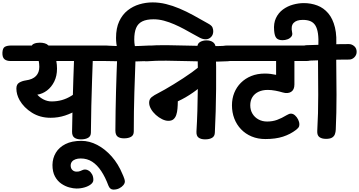

<svg xmlns="http://www.w3.org/2000/svg" viewBox="-92 -1144 2990 1599"><path d="M329 -163.1Q241.8 -163.1 174.4 -205.2Q107.1 -247.2 71.2 -309.6Q44.4 -357.9 44.4 -406.6Q44.4 -441.8 68.2 -455.8Q91.9 -469.9 122.8 -474.4Q180.3 -482.2 207.9 -511.3Q235.4 -540.4 235.4 -587.4Q235.4 -612.7 229.7 -641.2Q224 -669.7 212.7 -695Q201.3 -720.3 183.3 -735.6Q171.4 -747.1 171.4 -756Q171.4 -771.7 191.6 -780.1Q211.8 -788.6 240.2 -788.6Q260.6 -788.6 279.3 -783.6Q298 -778.7 309.7 -767Q338.9 -739.6 360.8 -688.6Q382.8 -637.7 382.8 -572.4Q382.8 -511.3 359.8 -464.9Q336.8 -418.6 299.6 -390.4Q262.4 -362.3 218.7 -355.6Q239.6 -331.6 271.3 -315.4Q303.1 -299.3 337.7 -299.3Q382.4 -299.3 422.5 -310.4Q462.6 -321.6 500.4 -344.6Q538.2 -367.6 574.3 -402.4Q591 -418.7 608.6 -418.7Q629.3 -418.7 644.1 -401.2Q658.8 -383.7 658.8 -355.8Q658.8 -339.6 652.9 -323.1Q647.1 -306.6 632.9 -292.3Q600.9 -260 553.7 -230.3Q506.4 -200.6 449.4 -181.8Q392.3 -163.1 329 -163.1ZM581.9 16.8Q547.1 16.8 527.3 2.2Q507.4 -12.3 508.2 -48.9Q510 -161 512.5 -269Q515 -377 518.8 -485Q522.7 -593 526.6 -704.3Q527.6 -732.2 548.7 -746.3Q569.8 -760.3 602.8 -760.3Q644.7 -760.3 664 -745.3Q683.3 -730.2 682.6 -698.8Q678.7 -586.7 674.8 -478.3Q671 -369.9 668.5 -261.1Q666 -152.3 665 -40.2Q665 -9.8 642.1 3.5Q619.2 16.8 581.9 16.8ZM-3.4 -635.9Q-37.2 -635.9 -55.1 -651.1Q-73 -666.3 -72 -704.7Q-70.2 -744 -51.2 -754.4Q-32.1 -764.8 0.9 -764.8H791.8Q825.3 -764.8 841.6 -751.3Q857.8 -737.9 856 -699.6Q855 -659.4 838 -647.7Q821 -635.9 787.4 -635.9Z M852.7 435Q823.8 435 811.1 402.3Q784.6 331.2 751.2 280.8Q717.9 230.3 676 203Q634.1 175.7 580.1 175.7Q555.9 175.7 536.7 182.5Q517.6 189.3 507.1 202.7Q496.6 216.1 496.6 234.9Q496.6 257.9 510.7 271.7Q524.8 285.4 546 285.4Q563.9 285.4 575.4 280.7Q587 276 596.5 271.8Q606 267.6 617.1 267.6Q632.3 267.6 647.9 277.8Q663.6 288.1 674.5 307.4Q685.4 326.7 685.4 354.3Q685.4 374.3 665.3 390.6Q645.2 406.9 613.1 416.4Q581 426 545.2 426Q519.6 426 485.1 416.8Q450.7 407.6 418.5 385.5Q386.3 363.4 365.6 325.2Q344.9 287 344.9 229.6Q345.9 173.2 372.9 128Q399.9 82.8 453.1 55.9Q506.3 29 585.2 29Q652.6 29 717.7 62.9Q782.8 96.8 838.1 159.1Q893.4 221.4 928.7 307.8Q930.4 311.3 935.2 322.3Q939.9 333.2 943.8 345.7Q947.8 358.1 947.8 367.7Q947.8 382.7 934.9 398.3Q922.1 413.9 901 424.4Q879.9 435 852.7 435Z M954.4 -668.4Q926 -668.4 908.2 -687.1Q890.4 -705.8 885.1 -732.4Q879.9 -758.4 877.2 -781.7Q874.4 -804.9 874.4 -828.2Q874.4 -910 900.8 -966.4Q927.1 -1022.9 971.1 -1057.5Q1015.1 -1092.1 1069 -1108.1Q1122.9 -1124 1178.6 -1124Q1235.2 -1124 1290.8 -1110.3Q1346.4 -1096.7 1402.9 -1072.8Q1459.3 -1049 1518.1 -1016.9Q1576.9 -984.9 1639.9 -948.7Q1671.4 -931.7 1677.7 -915.2Q1683.9 -898.7 1683.9 -884.4Q1683.9 -853.4 1665.2 -835.1Q1646.6 -816.7 1620.9 -816.7Q1595.6 -816.7 1569.3 -831.2Q1543.1 -845.7 1512.9 -862.1Q1480.2 -880.8 1441.1 -901.9Q1401.9 -923 1359.6 -941.4Q1317.3 -959.9 1273.5 -971.7Q1229.7 -983.4 1187.2 -983.4Q1128.2 -983.4 1092.6 -965.7Q1057 -947.9 1041.6 -910.9Q1026.1 -873.9 1026.1 -814.2Q1026.1 -800.8 1027.4 -787.4Q1028.8 -774.1 1031.4 -758.8Q1032.2 -756.2 1032.2 -753.1Q1032.2 -749.9 1032.2 -747.1Q1032.2 -714.9 1009.7 -691.7Q987.2 -668.4 954.4 -668.4ZM940.8 8.1Q906.2 8.1 887.6 -6.3Q868.9 -20.8 868.9 -57.6Q869.9 -223.4 874.2 -380.2Q878.4 -536.9 885.4 -702.6Q887.2 -730.4 907.2 -744.5Q927.1 -758.6 960.1 -758.6Q1040.4 -758.6 1038.1 -697.2Q1031.9 -531.6 1027 -373.6Q1022.1 -215.6 1022.1 -48.9Q1022.1 -18.2 1000.1 -5.1Q978.1 8.1 940.8 8.1ZM780.6 -635.9Q748.6 -636.9 729.8 -651.6Q711 -666.3 712 -704.7Q713.8 -744 733.8 -755.4Q753.9 -766.8 784.9 -764.8Q967 -754.1 1149.1 -764.8Q1180.1 -766.8 1197.6 -752.8Q1215.1 -738.9 1213.3 -700.3Q1212.3 -660.4 1194.1 -649.1Q1175.8 -637.7 1144.8 -635.9Q1054.2 -631.3 963.1 -632.8Q871.9 -634.3 780.6 -635.9Z M1310.1 -137.7Q1286.1 -137.7 1258.2 -151.3Q1230.3 -165 1205.6 -187.2Q1180.9 -209.4 1165.5 -236.3Q1150.1 -263.2 1150.1 -288.9Q1150.1 -318 1170.4 -334.7Q1190.7 -351.3 1228.1 -369.8Q1248.6 -380.1 1281.6 -399Q1314.7 -417.9 1353.9 -441.9Q1393.1 -466 1432.9 -491.9Q1472.7 -517.9 1506.6 -542.3Q1540.4 -566.8 1563.3 -585.7Q1573.2 -594.8 1588.2 -594.8Q1605 -594.8 1620.7 -585Q1636.4 -575.2 1647.1 -559.6Q1657.8 -544 1657.8 -526.8Q1657.8 -505.2 1643.2 -487.7Q1628.6 -470.2 1613.6 -455.2Q1595.3 -435.7 1569.9 -414.5Q1544.6 -393.3 1515.2 -372.9Q1485.8 -352.4 1453.7 -333.7Q1421.6 -315 1388.9 -300.3Q1388.6 -284.3 1388 -268.2Q1387.4 -252.1 1385.9 -237.9Q1383.6 -209.7 1375.9 -187Q1368.3 -164.3 1352.9 -151Q1337.6 -137.7 1310.1 -137.7ZM1616 16.6Q1581.4 16.6 1561.9 2.1Q1542.3 -12.3 1544.1 -48.9Q1549.1 -130.2 1551.8 -221.4Q1554.6 -312.6 1555.4 -406Q1556.2 -499.4 1555.4 -587.2Q1554.7 -674.9 1551.7 -749.1Q1550.7 -780.6 1573.8 -794.1Q1596.9 -807.7 1627.9 -807.7Q1661.7 -807.7 1682.4 -792.2Q1703.1 -776.8 1704.1 -747.3Q1707.1 -673.9 1707.9 -585.8Q1708.7 -497.7 1707.8 -403.7Q1707 -309.8 1704.3 -216.9Q1701.6 -124.1 1697.3 -40.2Q1696.6 -9.8 1674.8 3.4Q1653.1 16.6 1616 16.6ZM1803.8 -633.9Q1731.1 -629.9 1644.5 -631.2Q1557.9 -632.4 1467.5 -635.1Q1377.1 -637.8 1291.8 -638.6Q1206.4 -639.3 1134.8 -633.8Q1102 -631.2 1085.5 -644.7Q1069 -658.1 1069 -696.4Q1068.2 -736.6 1085.6 -748.4Q1103 -760.3 1135.8 -762.9Q1208.2 -768.7 1294.4 -767.8Q1380.7 -766.9 1471.4 -764.2Q1562.2 -761.6 1648.1 -760.4Q1733.9 -759.2 1804.8 -763.2Q1838.3 -765 1854.4 -751.8Q1870.6 -738.7 1870.6 -700.3Q1871.3 -660.2 1854.3 -647.9Q1837.3 -635.7 1803.8 -633.9Z M2117.9 14Q2055 14 2003.7 -7.5Q1952.3 -29 1915.6 -67.4Q1878.8 -105.8 1859.3 -156.8Q1839.8 -207.9 1839.8 -267.2Q1839.8 -322.8 1858.9 -370.6Q1878.1 -418.4 1914.2 -454.5Q1950.3 -490.6 2000.7 -511Q2051.1 -531.4 2114.3 -531.4Q2139.1 -531.4 2163 -528.3Q2186.9 -525.1 2207.4 -520.6Q2207.4 -561 2207.4 -605.4Q2207.4 -649.9 2207.4 -690.3Q2207.4 -717.4 2230.4 -731Q2253.4 -744.6 2283.7 -744.6Q2313.9 -744.6 2336.9 -731.1Q2359.9 -717.7 2359.9 -690.6Q2359.9 -628 2359.9 -565.6Q2359.9 -503.2 2359.9 -440.4Q2359.9 -396.2 2332.4 -379Q2304.9 -361.8 2262.4 -374.1Q2234.9 -382.6 2201.4 -388.9Q2167.9 -395.2 2137.8 -395.2Q2094 -395.2 2061.2 -379.7Q2028.3 -364.2 2010.3 -335.6Q1992.2 -307 1992.2 -267.2Q1992.2 -227.4 2010.7 -196.9Q2029.2 -166.3 2061.1 -149.1Q2092.9 -131.9 2132.7 -131.9Q2177.2 -131.9 2215.3 -145.6Q2253.3 -159.3 2296.8 -185.7Q2305.7 -191 2314.3 -194.3Q2322.9 -197.6 2331 -197.6Q2348.8 -197.6 2364.8 -183.3Q2380.8 -169.1 2390.9 -148.6Q2401.1 -128 2401.1 -108.2Q2401.1 -92.8 2395.3 -84.3Q2389.4 -75.8 2374.4 -63.1Q2326.2 -25.9 2264.7 -5.9Q2203.1 14 2117.9 14ZM1795.6 -635.9Q1761.8 -635.9 1743.9 -651.1Q1726 -666.3 1727 -704.7Q1728.8 -744 1747.8 -754.4Q1766.9 -764.8 1799.9 -764.8H2463.1Q2496.9 -764.8 2513 -751.8Q2529.1 -738.9 2527.3 -700.3Q2526.3 -660.2 2509.4 -648.1Q2492.6 -635.9 2458.8 -635.9Z M2636.4 -669.1Q2601.1 -669.1 2579.8 -696.4Q2558.4 -723.7 2559.4 -759.4Q2562.1 -822 2556.1 -864.3Q2550 -906.6 2534.6 -931.6Q2519.1 -956.7 2493.1 -967.6Q2467.1 -978.4 2429.7 -978.4Q2376.6 -978.4 2352.9 -952.8Q2329.2 -927.2 2340.7 -874.6Q2346 -853.6 2334.2 -838.8Q2322.3 -824 2302.5 -816.7Q2282.7 -809.3 2261.1 -809.3Q2226.6 -809.3 2210.6 -826.3Q2194.6 -843.3 2191 -889.3Q2185.6 -950.2 2206.2 -993.7Q2226.8 -1037.1 2264.2 -1064.8Q2301.6 -1092.4 2347.7 -1105.3Q2393.8 -1118.2 2438.3 -1118.2Q2497.9 -1118.2 2550.6 -1098.3Q2603.2 -1078.4 2641.4 -1033.6Q2679.6 -988.8 2697.6 -915.2Q2715.6 -841.6 2705.8 -733.3Q2703 -706.4 2683.9 -687.8Q2664.9 -669.1 2636.4 -669.1ZM2623 12.4Q2588.4 12.4 2568.4 -2Q2548.3 -16.4 2550.1 -53Q2558.6 -198.6 2558.2 -353.9Q2557.9 -509.2 2556.3 -660.9Q2556.3 -691.1 2566.4 -705.6Q2576.4 -720 2594 -725.1Q2611.6 -730.1 2631.9 -730.1Q2655 -730.1 2671.8 -725.4Q2688.6 -720.8 2698.3 -703.8Q2708.1 -686.8 2708.1 -649.4Q2710.3 -504.1 2710.5 -354Q2710.7 -203.9 2704.3 -64.7Q2703.6 -44.9 2697.3 -27Q2691.1 -9.1 2673.8 1.7Q2656.6 12.4 2623 12.4ZM2461.2 -638.4Q2436.1 -637.7 2416.1 -655.6Q2396 -673.4 2396 -703.1Q2396 -729.2 2414.7 -747.9Q2433.3 -766.6 2459.4 -767.6Q2548.2 -769.3 2636.7 -773.2Q2725.2 -777.1 2813.2 -776.9Q2838.1 -776.9 2858.2 -759.4Q2878.2 -741.9 2878.2 -712.4Q2878.2 -686.3 2859.6 -667.2Q2840.9 -648 2814.8 -648Q2726.8 -648.2 2638.4 -644.2Q2550 -640.2 2461.2 -638.4Z"/></svg>

Font: Playpen Sans Deva
Style: Regular
Weight: 400
Designer: Pooja Saxena, Gunjan Panchal, Laura Meseguer, Veronika Burian, José Scaglione
Foundry: TypeTogether
Version: Version 2.000